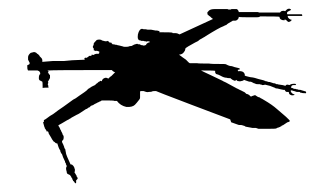

<svg xmlns="http://www.w3.org/2000/svg" viewBox="-20 -467 736 437"><path d="M464.8 -423.8 388.7 -388.7Q383.8 -391.6 378.9 -391.6H373Q373 -392.6 372.1 -392.6Q371.1 -393.6 342.8 -393.6V-396.5Q338.9 -396.5 337.9 -397.5H334L324.2 -399.4H318.4Q313.5 -399.4 312.5 -400.4H310.5H309.6Q304.7 -400.4 303.7 -401.4Q296.9 -401.4 293.9 -388.7Q293 -381.8 293.9 -378.9Q294.9 -378.9 294.9 -377L295.9 -376Q296.9 -375 299.8 -375Q300.8 -374 301.8 -374H306.6Q307.6 -373 311.5 -373Q312.5 -372.1 313.5 -372.1L314.5 -373H320.3V-372.1Q320.3 -371.1 321.3 -371.1Q316.4 -370.1 313.5 -367.2Q312.5 -366.2 312.5 -364.3H310.5L308.6 -363.3H305.7Q304.7 -364.3 302.7 -364.3H300.8Q300.8 -365.2 299.8 -365.2Q298.8 -365.2 297.9 -366.2H295.9H293.9Q293.9 -367.2 293 -367.2Q289.1 -367.2 288.1 -366.2Q286.1 -366.2 285.2 -365.2Q284.2 -365.2 283.2 -364.3L279.3 -362.3Q274.4 -362.3 273.4 -361.3Q272.5 -360.4 264.6 -360.4Q260.7 -360.4 259.8 -361.3L252 -363.3L247.1 -364.3Q246.1 -365.2 242.2 -365.2Q241.2 -366.2 236.3 -366.2L234.4 -368.2Q233.4 -369.1 233.4 -370.1H229.5L225.6 -374Q224.6 -373 219.7 -373L211.9 -375L210.9 -376Q206.1 -377.9 200.2 -376Q193.4 -369.1 193.4 -368.2Q193.4 -364.3 192.4 -363.3Q191.4 -362.3 191.4 -361.3V-359.4L192.4 -357.4Q193.4 -357.4 193.4 -356.4V-352.5Q197.3 -351.6 198.2 -350.6Q199.2 -351.6 200.2 -351.6L206.1 -349.6Q206.1 -345.7 205.1 -344.7Q197.3 -344.7 196.3 -343.8L192.4 -341.8H191.4Q190.4 -341.8 190.4 -342.8H189.5Q188.5 -342.8 188.5 -341.8V-340.8Q187.5 -339.8 186.5 -339.8H183.6Q181.6 -339.8 181.6 -338.9V-337.9Q177.7 -335.9 175.8 -335L174.8 -335.9Q173.8 -335.9 172.9 -335Q171.9 -334 171.9 -333Q171.9 -332 172.9 -332V-331.1Q139.6 -330.1 125 -328.1H99.6L76.2 -326.2Q77.1 -332 74.2 -335L70.3 -338.9Q70.3 -339.8 69.3 -340.8L68.4 -341.8L66.4 -343.8L64.5 -344.7Q64.5 -345.7 63.5 -345.7Q62.5 -347.7 57.6 -348.6L49.8 -346.7Q43.9 -341.8 43.9 -336.9V-331.1L47.9 -323.2Q46.9 -322.3 46.9 -321.3Q46.9 -320.3 45.9 -320.3L42 -318.4Q42 -309.6 43 -308.6Q43 -307.6 43.9 -306.6H65.4Q68.4 -305.7 70.3 -303.7Q70.3 -302.7 71.3 -301.8V-299.8Q71.3 -298.8 72.3 -298.8Q68.4 -297.9 68.4 -289.1Q68.4 -284.2 72.3 -283.2L76.2 -281.2Q77.1 -280.3 77.1 -266.6Q78.1 -267.6 90.8 -267.6Q89.8 -268.6 89.8 -272.5Q89.8 -273.4 88.9 -273.4V-275.4V-276.4Q89.8 -276.4 89.8 -279.3Q89.8 -280.3 88.9 -281.2L89.8 -282.2Q94.7 -290 93.8 -291V-295.9L91.8 -297.9Q91.8 -298.8 90.8 -299.8Q89.8 -300.8 88.9 -300.8Q88.9 -301.8 89.8 -301.8Q89.8 -304.7 90.8 -304.7Q89.8 -305.7 87.9 -305.7Q88.9 -306.6 90.8 -306.6Q96.7 -307.6 234.4 -307.6L237.3 -304.7L239.3 -303.7Q240.2 -302.7 242.2 -302.7L233.4 -293.9L230.5 -292L226.6 -288.1Q225.6 -288.1 224.6 -289.1Q223.6 -290 219.7 -290Q213.9 -288.1 212.9 -285.2Q211.9 -284.2 211.9 -282.2Q210 -282.2 209 -283.2L206.1 -281.2Q205.1 -281.2 204.1 -280.3L203.1 -279.3Q201.2 -277.3 199.2 -276.4L196.3 -273.4L194.3 -272.5Q187.5 -269.5 185.5 -267.6L183.6 -266.6Q183.6 -265.6 182.6 -265.6Q181.6 -265.6 180.7 -264.6L176.8 -260.7Q174.8 -258.8 160.2 -249Q151.4 -242.2 146.5 -240.2L125 -224.6Q110.4 -214.8 104.5 -210Q102.5 -208 93.8 -203.1L85.9 -197.3L83 -195.3Q78.1 -193.4 80.1 -192.4V-190.4L78.1 -188.5Q79.1 -185.5 81.1 -177.7Q82 -176.8 82 -175.8Q82 -173.8 83 -173.8Q84 -173.8 84 -171.9L85 -170.9Q85.9 -169.9 85.9 -168H87.9H88.9Q89.8 -168 89.8 -166L90.8 -165V-163.1Q91.8 -162.1 93.8 -158.2Q94.7 -157.2 96.7 -153.3Q98.6 -149.4 99.6 -148.4Q100.6 -147.5 102.5 -144.5Q103.5 -144.5 104.5 -143.6Q105.5 -142.6 106.4 -141.6Q107.4 -140.6 110.4 -140.6L113.3 -131.8Q115.2 -127 116.2 -126Q116.2 -125 117.2 -125V-123Q117.2 -122.1 118.2 -121.1Q118.2 -119.1 120.1 -117.2L121.1 -116.2Q123 -109.4 127 -101.6Q127 -100.6 127.9 -100.6V-98.6Q127.9 -97.7 128.9 -96.7Q128.9 -95.7 129.9 -95.7V-93.8Q129.9 -92.8 130.9 -91.8Q131.8 -90.8 131.8 -87.9Q128.9 -85 131.8 -76.2Q131.8 -71.3 135.7 -70.3L139.6 -68.4Q139.6 -67.4 141.6 -65.4Q142.6 -62.5 144.5 -60.5Q144.5 -58.6 145.5 -57.6Q146.5 -56.6 146.5 -54.7H147.5Q148.4 -54.7 148.4 -53.7L149.4 -52.7Q149.4 -51.8 150.4 -50.8Q151.4 -49.8 152.3 -49.8Q153.3 -49.8 153.3 -51.8V-54.7V-56.6L157.2 -60.5Q156.2 -60.5 156.2 -62.5Q156.2 -64.5 155.3 -64.5Q154.3 -64.5 154.3 -66.4Q154.3 -68.4 153.3 -68.4Q151.4 -72.3 150.4 -73.2L149.4 -75.2Q150.4 -76.2 150.4 -78.1V-80.1V-82Q149.4 -83 149.4 -85Q147.5 -89.8 144.5 -91.8Q143.6 -92.8 140.6 -92.8Q130.9 -113.3 129.9 -119.1V-121.1Q128.9 -122.1 128.9 -126Q128.9 -127 127.9 -127.9Q127 -128.9 127 -129.9Q126 -130.9 126 -132.8Q123 -140.6 122.1 -141.6Q121.1 -142.6 121.1 -146.5Q125 -147.5 125 -155.3Q125 -158.2 123 -160.2Q122.1 -161.1 122.1 -163.1Q121.1 -164.1 121.1 -165L120.1 -167Q119.1 -168 119.1 -168.9Q119.1 -169.9 118.2 -170.9Q117.2 -171.9 117.2 -172.9Q115.2 -177.7 114.3 -178.7Q113.3 -179.7 113.3 -180.7Q113.3 -181.6 112.3 -181.6Q118.2 -184.6 132.8 -193.4L136.7 -195.3Q137.7 -196.3 141.6 -198.2Q143.6 -200.2 144.5 -200.2Q152.3 -204.1 155.3 -206.1Q157.2 -206.1 175.8 -218.8Q177.7 -218.8 179.7 -220.7Q181.6 -222.7 183.6 -222.7L185.5 -224.6L186.5 -225.6Q187.5 -226.6 188.5 -226.6Q189.5 -227.5 191.4 -227.5Q193.4 -229.5 202.1 -233.4Q202.1 -234.4 204.1 -234.4Q205.1 -234.4 206.1 -235.4Q207 -236.3 208 -236.3Q209 -236.3 210 -237.3Q210.9 -238.3 211.9 -238.3H228.5Q239.3 -238.3 240.2 -237.3H246.1Q253.9 -226.6 267.6 -223.6Q281.2 -222.7 287.1 -228.5Q291 -232.4 296.9 -240.2Q298.8 -242.2 298.8 -245.1V-252V-258.8Q299.8 -259.8 301.8 -259.8H303.7H306.6L312.5 -257.8Q315.4 -256.8 319.3 -257.8Q325.2 -257.8 326.2 -258.8Q327.1 -259.8 335 -259.8Q336.9 -258.8 354.5 -252Q372.1 -245.1 416 -228.5Q460 -211.9 503.9 -195.3L505.9 -189.5Q505.9 -188.5 506.8 -188.5Q518.6 -184.6 523.4 -182.6Q531.2 -182.6 532.2 -181.6Q537.1 -180.7 539.1 -178.7Q548.8 -176.8 554.7 -175.8H562.5L568.4 -173.8H570.3H588.9Q608.4 -173.8 609.4 -174.8Q609.4 -175.8 611.3 -175.8L612.3 -176.8H614.3Q615.2 -177.7 616.2 -177.7Q617.2 -177.7 618.2 -178.7Q619.1 -179.7 620.1 -179.7Q621.1 -179.7 621.1 -180.7Q621.1 -181.6 623 -181.6Q624 -181.6 625 -182.6L633.8 -188.5Q638.7 -189.5 639.6 -191.4Q640.6 -192.4 630.9 -201.2L610.4 -218.8Q599.6 -228.5 581.1 -239.3Q580.1 -240.2 576.2 -242.2Q573.2 -243.2 571.3 -245.1Q566.4 -246.1 564.5 -248L561.5 -250Q560.5 -251 555.7 -249Q551.8 -248 551.8 -247.1L549.8 -248L546.9 -251L543 -252.9Q541 -252.9 540 -253.9L539.1 -254.9L537.1 -256.8L535.2 -257.8L531.2 -259.8Q530.3 -260.7 529.3 -260.7L525.4 -262.7Q524.4 -262.7 523.4 -263.7L521.5 -264.6L519.5 -265.6Q518.6 -265.6 517.6 -266.6L515.6 -267.6Q505.9 -272.5 504.9 -273.4Q500 -276.4 494.1 -279.3Q487.3 -282.2 486.3 -283.2Q474.6 -289.1 462.9 -294.4Q451.2 -299.8 445.3 -302.7Q439.5 -305.7 437.5 -306.6Q468.8 -306.6 469.7 -305.7V-302.7Q469.7 -300.8 471.7 -298.8Q472.7 -297.9 474.6 -297.9Q475.6 -296.9 477.5 -296.9Q478.5 -295.9 479.5 -295.9L483.4 -293.9Q490.2 -290 496.1 -290Q497.1 -289.1 502.9 -289.1Q504.9 -289.1 505.9 -288.1Q505.9 -287.1 506.8 -287.1Q508.8 -285.2 511.7 -284.2Q512.7 -283.2 515.6 -283.2L517.6 -285.2Q519.5 -283.2 520.5 -283.2H519.5Q520.5 -282.2 524.4 -282.2Q525.4 -281.2 532.2 -283.2Q533.2 -283.2 534.2 -284.2L535.2 -285.2L546.9 -281.2Q551.8 -281.2 552.7 -280.3L556.6 -278.3Q557.6 -277.3 559.6 -277.3Q560.5 -276.4 561.5 -276.4Q562.5 -275.4 566.4 -275.4H571.3Q572.3 -274.4 575.2 -274.4Q576.2 -273.4 577.1 -273.4H578.1Q582 -273.4 583 -274.4Q587.9 -273.4 594.7 -271.5L604.5 -267.6Q605.5 -267.6 606.4 -266.6Q607.4 -265.6 611.3 -265.6L619.1 -263.7Q627 -261.7 627.9 -262.7Q629.9 -257.8 632.8 -257.8H636.7Q637.7 -256.8 637.7 -255.9Q637.7 -253.9 638.7 -252.9Q640.6 -251 641.6 -251Q642.6 -250 645.5 -250Q650.4 -250 650.4 -252Q643.6 -253.9 642.6 -257.8Q640.6 -259.8 642.6 -261.7Q643.6 -260.7 646.5 -260.7Q647.5 -259.8 649.4 -259.8L655.3 -257.8H661.1Q662.1 -257.8 663.1 -256.8L664.1 -255.9H666Q667 -254.9 673.8 -254.9Q676.8 -253.9 676.8 -256.8Q676.8 -257.8 675.8 -258.8Q671.9 -259.8 666 -261.7Q665 -262.7 659.2 -262.7Q658.2 -263.7 656.2 -263.7Q654.3 -263.7 653.3 -264.6Q648.4 -264.6 647.5 -265.6Q646.5 -265.6 646.5 -266.6H644.5Q643.6 -266.6 642.6 -267.6Q642.6 -273.4 648.4 -273.4H653.3V-274.4Q653.3 -275.4 654.3 -275.4Q650.4 -277.3 642.6 -275.4L638.7 -273.4Q636.7 -273.4 635.7 -274.4Q631.8 -274.4 630.9 -273.4Q629.9 -272.5 629.9 -271.5Q625 -273.4 616.2 -274.4Q613.3 -274.4 612.3 -275.4H609.4L607.4 -276.4L605.5 -277.3Q601.6 -277.3 600.6 -278.3Q598.6 -278.3 597.7 -279.3Q595.7 -279.3 594.7 -280.3H591.8L585.9 -282.2H584Q584 -283.2 583 -283.2Q581.1 -283.2 580.1 -284.2Q576.2 -285.2 568.4 -287.1Q565.4 -288.1 560.1 -289.6Q554.7 -291 552.7 -291Q550.8 -291 544.9 -292.5Q539.1 -293.9 537.1 -294.9V-297.9Q535.2 -303.7 529.3 -304.7Q525.4 -305.7 522.5 -304.7Q521.5 -307.6 520.5 -307.6Q521.5 -308.6 525.4 -308.6V-311.5Q511.7 -314.5 507.8 -316.4Q502 -316.4 495.1 -320.3Q494.1 -321.3 489.3 -321.3Q458 -321.3 457 -322.3Q429.7 -322.3 428.7 -323.2H412.1L410.2 -324.2L407.2 -327.1L403.3 -331.1Q397.5 -335 393.6 -337.9L391.6 -339.8Q390.6 -339.8 389.6 -340.8L387.7 -342.8Q395.5 -342.8 399.4 -349.6Q401.4 -351.6 402.3 -357.4Q404.3 -359.4 423.8 -370.1Q425.8 -371.1 429.7 -373Q431.6 -374 433.6 -376Q434.6 -377 438.5 -378.9Q442.4 -380.9 443.4 -381.8Q447.3 -383.8 448.2 -384.8Q479.5 -404.3 488.3 -407.2L492.2 -409.2L495.1 -410.2L497.1 -412.1Q499 -413.1 500 -414.1Q501 -415 504.9 -417Q508.8 -418.9 509.8 -419.9H514.6Q519.5 -419.9 522.5 -424.8Q523.4 -425.8 523.4 -428.7Q524.4 -427.7 543 -427.7H564.5Q569.3 -427.7 570.3 -428.7Q571.3 -428.7 572.3 -429.7Q615.2 -429.7 616.2 -428.7Q616.2 -423.8 621.1 -421.9Q622.1 -420.9 627.9 -420.9V-422.9Q628.9 -422.9 629.9 -421.9Q630.9 -421.9 631.8 -420.9L632.8 -419.9L634.8 -418Q637.7 -416 639.6 -418Q640.6 -418 641.6 -418.9L643.6 -420.9Q643.6 -421.9 644.5 -421.9Q640.6 -421.9 636.7 -425.8Q634.8 -427.7 634.8 -430.7H660.2H667Q668 -430.7 668 -431.6Q668 -434.6 666 -434.6H663.1H633.8Q631.8 -439.5 636.7 -441.4L640.6 -443.4Q641.6 -443.4 641.6 -444.3Q641.6 -446.3 642.6 -446.3Q639.6 -446.3 638.7 -447.3Q634.8 -447.3 632.8 -445.3L628.9 -441.4Q626 -443.4 620.1 -441.4L617.2 -438.5H571.3H569.3Q568.4 -439.5 566.4 -439.5H563.5H523.4Q523.4 -442.4 520.5 -445.3Q519.5 -446.3 518.6 -446.3H506.8Q505.9 -445.3 503.9 -445.3H501Q499 -445.3 498 -446.3H467.8Q459 -446.3 455.1 -442.4Q453.1 -439.5 452.1 -439.5V-435.5Q452.1 -433.6 453.1 -433.6L456.1 -430.7L458 -429.7L460.9 -426.8Q461.9 -425.8 464.8 -423.8Z"/></svg>

Font: My Font
Style: x-wing-ships
Weight: 500
Version: Version 0.001